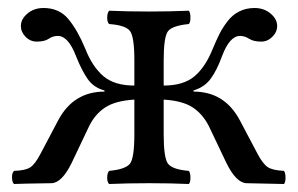

<svg xmlns="http://www.w3.org/2000/svg" viewBox="-20 -458 746 480"><path d="M108.9 0Q34.7 1 15.1 2Q10.3 -2 10 -13.9Q9.8 -25.9 15.1 -30.8Q43.9 -31.7 55.9 -39.8Q67.9 -47.9 81.1 -73.2L126 -158.2Q164.1 -229 241.2 -229V-231.9Q214.4 -238.8 199.2 -260.5Q184.1 -282.2 169.9 -317.9Q150.9 -367.7 125 -368.2Q111.8 -368.2 101.8 -361.1Q91.8 -354 71.8 -354Q55.7 -354 43.9 -366Q32.2 -377.9 32.2 -393.1Q32.2 -410.2 48.6 -424.1Q64.9 -438 88.9 -438Q127.9 -438 150.9 -410.4Q173.8 -382.8 192.9 -336.9Q210.9 -291 238.5 -267.6Q266.1 -244.1 315.9 -244.1V-307.1Q315.9 -366.2 304.9 -380.6Q293.9 -395 252.9 -397.9Q248 -401.9 248 -413.8Q248 -425.8 252.9 -431.2Q298.8 -429.2 352.1 -429.2Q403.8 -429.2 452.1 -431.2Q456.1 -426.3 456.1 -414.1Q456.1 -401.9 452.1 -397.9Q411.1 -394 400.1 -380.1Q389.2 -366.2 389.2 -307.1V-244.1Q439 -244.1 466.6 -267.6Q494.1 -291 512.2 -336.9Q521 -357.9 528.6 -373Q536.1 -388.2 548.6 -404.5Q561 -420.9 578.1 -429.4Q595.2 -438 616.2 -438Q640.1 -438 656.5 -424.1Q672.9 -410.2 672.9 -393.1Q672.9 -377.9 660.9 -366Q648.9 -354 632.8 -354Q613.8 -354 602.8 -361.1Q591.8 -368.2 580.1 -368.2Q554.2 -368.2 535.2 -317.9Q522 -281.7 506.6 -261Q491.2 -240.2 463.9 -231.9V-229Q541 -229 579.1 -158.2L624 -73.2Q637.2 -48.3 649.2 -40.3Q661.1 -32.2 689.9 -30.8Q693.8 -25.9 693.8 -13.9Q693.8 -2 689.9 2L596.2 0Q570.3 -1 545.9 -50.8L502.9 -141.1Q487.8 -171.9 462.4 -189Q437 -206.1 389.2 -209V-122.1Q389.2 -63 400.1 -48.6Q411.1 -34.2 452.1 -30.8Q456.1 -25.9 456.1 -13.9Q456.1 -2 452.1 2Q408.2 0 353 0Q298.8 0 252.9 2Q248 -2 248 -13.9Q248 -25.9 252.9 -30.8Q293.9 -34.7 304.9 -48.8Q315.9 -63 315.9 -122.1V-209Q268.1 -206.1 242.4 -189Q216.8 -171.9 202.1 -141.1L159.2 -50.8Q134.8 -1 108.9 0Z"/></svg>

Font: Linux Libertine O
Style: Regular
Weight: 400
Designer: Philipp H. Poll
Foundry: Philipp H. Poll
Version: Version 5.3.0